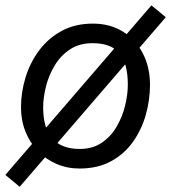

<svg xmlns="http://www.w3.org/2000/svg" viewBox="-28 -630 655 736"><path d="M47.5 86 -7.5 40.5 552.5 -609.5 607.5 -564ZM277 16Q229 16 188.2 -1.8Q147.5 -19.5 117 -51.2Q86.5 -83 69.5 -125.8Q52.5 -168.5 52.5 -218.5Q52.5 -276.5 70 -333.5Q87.5 -390.5 122.2 -437Q157 -483.5 208.5 -511.5Q260 -539.5 328 -539.5Q393.5 -539.5 442.8 -509Q492 -478.5 519.5 -425.5Q547 -372.5 547 -305Q547 -246.5 530.8 -189.5Q514.5 -132.5 481.5 -86Q448.5 -39.5 397.5 -11.8Q346.5 16 277 16ZM277.5 -59Q327 -59 362 -82.8Q397 -106.5 419 -144.2Q441 -182 451.5 -224.8Q462 -267.5 462 -305.5Q462 -386.5 430 -425.5Q398 -464.5 327 -464.5Q276.5 -464.5 240.5 -440.8Q204.5 -417 181.8 -379.2Q159 -341.5 148.2 -298.8Q137.5 -256 137.5 -218Q137.5 -138 173 -98.5Q208.5 -59 277.5 -59Z"/></svg>

Font: Google Sans Code
Style: Italic
Weight: 400
Italic angle: -10°
Monospace: yes
Designer: Google Sans Code Authors
Foundry: Google LLC
Version: Version 6.000